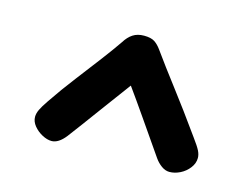

<svg xmlns="http://www.w3.org/2000/svg" viewBox="-64 -819 777 591"><g transform="rotate(15 325.0 -523.5)"><path d="M587 -396Q587 -379 575.5 -364Q564 -349 547 -340.5Q530 -332 513 -332Q500 -332 487.5 -341Q475 -350 466 -363Q421 -428 388.5 -475Q356 -522 330 -558Q314 -536 294.5 -510Q275 -484 255 -456.5Q235 -429 216 -403.5Q197 -378 182 -358Q171 -344 160 -337Q149 -330 138 -330Q124 -330 108 -338.5Q92 -347 81 -360.5Q70 -374 70 -389Q70 -400 76 -412.5Q82 -425 95 -444Q126 -490 160 -534Q194 -578 223 -616.5Q252 -655 269 -680Q280 -698 294.5 -707.5Q309 -717 330 -717Q352 -717 363.5 -709.5Q375 -702 385 -688Q418 -642 460.5 -586.5Q503 -531 558 -454Q575 -431 581 -419Q587 -407 587 -396Z"/></g></svg>

Font: Playpen Sans
Style: Bold
Weight: 700
Designer: Laura Meseguer, Veronika Burian, José Scaglione
Foundry: TypeTogether
Version: Version 1.001